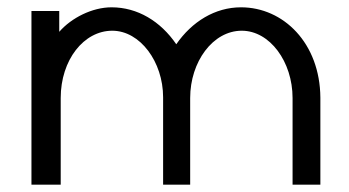

<svg xmlns="http://www.w3.org/2000/svg" viewBox="-20 -505 955 525"><path d="M66 0H146V-237C146 -341 209 -421 287 -421C363 -421 426 -336 426 -239V0H500V-237C500 -336 562 -421 641 -421C718 -421 780 -336 780 -237V0H856V-238C855 -387 755 -485 639 -485C568 -485 505 -446 462 -384C419 -447 356 -485 285 -485C232 -485 175 -456 142 -418V-475H66Z"/></svg>

Font: Mint Spirit
Style: Regular
Weight: 400
Designer: HARENDAL Hirwen
Foundry: Arkandis Digital Foundry.
Version: Version 1.004;FFEdit